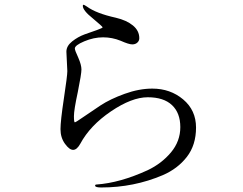

<svg xmlns="http://www.w3.org/2000/svg" viewBox="-20 -786 1040 823"><path d="M239.3 -232.4Q239.3 -267.6 253.9 -364.3Q268.6 -460.9 268.6 -481.4L264.6 -564.5Q264.6 -588.9 289.1 -608.4Q313.5 -627.9 342.8 -638.7Q371.1 -648.4 395.5 -657.2Q419.9 -666 419.9 -668.9Q419.9 -671.9 377.9 -707Q335 -741.2 335 -760.7Q335 -765.6 337.9 -765.6Q340.8 -765.6 352.5 -757.8Q392.6 -728.5 476.6 -710Q522.5 -699.2 549.8 -676.8Q577.1 -654.3 577.1 -622.1Q577.1 -611.3 568.8 -603.5Q560.5 -595.7 546.9 -595.7Q532.2 -595.7 497.1 -611.3Q460.9 -626 421.9 -626Q381.8 -626 341.3 -608.9Q300.8 -591.8 300.8 -578.1Q300.8 -570.3 315.4 -539.1Q329.1 -507.8 329.1 -488.3Q329.1 -468.8 313.5 -391.6Q296.9 -314.5 296.9 -288.1Q296.9 -261.7 300.8 -261.7Q304.7 -261.7 336.9 -284.2Q369.1 -306.6 410.6 -334Q452.1 -361.3 514.2 -383.8Q576.2 -406.2 632.8 -406.2Q710 -406.2 765.1 -359.9Q820.3 -313.5 820.3 -239.3Q820.3 -164.1 780.8 -113.3Q741.2 -62.5 677.7 -35.2Q553.7 17.6 414.1 17.6Q387.7 17.6 387.7 9.8Q387.7 4.9 393.6 4.9Q494.1 -2 613.3 -56.6Q672.9 -85 712.9 -132.8Q752.9 -180.7 752.9 -241.2Q752.9 -301.8 717.3 -335.4Q681.6 -369.1 613.3 -369.1Q544.9 -369.1 455.6 -308.6Q366.2 -248 324.2 -169.9Q309.6 -143.6 293.5 -143.6Q277.3 -143.6 258.3 -169.9Q239.3 -196.3 239.3 -232.4Z"/></svg>

Font: GenEi Koburi Mincho v6
Style: Regular
Weight: 400
Designer: o_tamon (Modified)
Foundry: o_tamon / Adobe Systems Incorporated
Version: Version 6.1